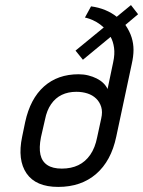

<svg xmlns="http://www.w3.org/2000/svg" viewBox="-20 -726 563 755"><path d="M439 -660Q419 -676 393.5 -686.5Q368 -697 338 -701L314 -657Q320 -656 332 -652Q344 -648 359 -639.5Q374 -631 388 -618L277 -527L306 -491L415 -581Q425 -563 428.5 -538Q432 -513 425 -481L403 -376Q397 -389 386 -399.5Q375 -410 360 -417.5Q345 -425 327 -429.5Q309 -434 289 -434Q207 -434 153 -386Q99 -338 79 -246L67 -188Q48 -97 84.5 -44Q121 9 209 9Q299 9 358 -42Q417 -93 437 -188L498 -474Q505 -505 505 -530Q505 -555 497.5 -579Q490 -603 473 -628L523 -670L495 -706ZM223 -63Q187 -63 166 -77Q145 -91 139 -118Q133 -145 141 -186L157 -256Q164 -292 181 -316.5Q198 -341 223 -353Q248 -365 280 -365Q304 -365 324 -358.5Q344 -352 358 -338.5Q372 -325 378 -305.5Q384 -286 378 -260L362 -186Q354 -145 335 -117.5Q316 -90 288 -76.5Q260 -63 223 -63Z"/></svg>

Font: Advent Pro Medium
Style: Italic
Weight: 500
Italic angle: -12°
Version: Version 3.000